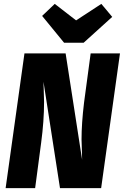

<svg xmlns="http://www.w3.org/2000/svg" viewBox="-20 -969 638 989"><path d="M501 0H289L204 -548L205 -515Q207 -469 207 -444Q207 -346 192 -234L161 0H9L106 -694H318L403 -146L402 -187Q400 -231 400 -251Q400 -333 413 -441L447 -694H598ZM558 -882 411 -749H310L197 -887L262 -949L372 -864L502 -949Z"/></svg>

Font: Fira Sans Condensed ExtraBold
Style: Italic
Weight: 800
Width: 3
Italic angle: -8°
Designer: bBox Type GmbH & Carrois Corporate GbR & Edenspiekermann AG
Foundry: bBox Type GmbH & Carrois Corporate GbR & Edenspiekermann AG
Version: Version 4.301